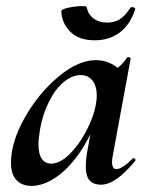

<svg xmlns="http://www.w3.org/2000/svg" viewBox="-20 -596 484 629"><path d="M16 -63Q16 -130 60.5 -209.5Q105 -289 170.5 -344Q236 -399 294 -399Q328 -399 357 -380Q386 -361 389 -324L329 -357Q346 -359 364.5 -373Q383 -387 396 -407Q398 -409 400 -409Q403 -409 406 -407Q409 -405 408 -404L350 -89Q347 -76 347 -66Q347 -42 361 -42Q380 -42 415 -77Q416 -78 418 -78Q421 -78 423 -74.5Q425 -71 423 -69Q359 9 311 9Q285 9 273 -5.5Q261 -20 261 -51Q261 -68 264 -89L289 -229L310 -246Q287 -167 249 -108Q211 -49 167.5 -18Q124 13 83 13Q52 13 34 -6Q16 -25 16 -63ZM294 -253Q297 -270 297 -283Q297 -314 283 -332Q269 -350 244 -350Q216 -350 188.5 -327Q161 -304 140.5 -263Q120 -222 111 -172Q106 -140 106 -124Q106 -91 117 -75.5Q128 -60 147 -60Q177 -60 208.5 -91.5Q240 -123 263.5 -168.5Q287 -214 294 -253ZM181 -560Q181 -566 205 -571Q229 -576 249 -576Q264 -576 264 -573Q268 -550 286 -536Q304 -522 331 -522Q355 -522 372.5 -533Q390 -544 407 -570Q410 -573 413 -573Q417 -573 420.5 -570.5Q424 -568 423 -566Q407 -516 373 -490Q339 -464 290 -464Q237 -464 209 -493.5Q181 -523 181 -560Z"/></svg>

Font: Cormorant Infant
Style: Bold Italic
Weight: 700
Italic angle: -10°
Designer: Christian Thalmann (Catharsis Fonts)
Foundry: Catharsis Fonts
Version: Version 4.000